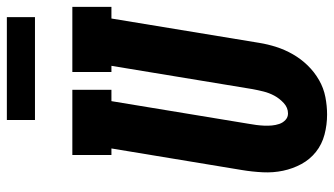

<svg xmlns="http://www.w3.org/2000/svg" viewBox="-227 -739 974 560"><g transform="rotate(-90 260.0 -459.0)"><path d="M206 8Q176 8 147.5 0.5Q119 -7 97 -24.5Q75 -42 61.5 -67Q48 -92 42 -120.5Q36 -149 37.5 -179.5Q39 -210 44 -240L107 -621H88V-735H278V-621H245L179 -221Q177 -210 175.5 -198.5Q174 -187 173.5 -175.5Q173 -164 174 -153Q175 -142 178.5 -131.5Q182 -121 190 -113.5Q198 -106 209 -106Q226 -106 239.5 -118.5Q253 -131 261 -146Q269 -161 273 -177Q277 -193 280 -209L348 -621H330V-735H520V-621H486L415 -190Q411 -165 403 -140Q395 -115 381.5 -91.5Q368 -68 349 -48.5Q330 -29 306.5 -15.5Q283 -2 257 3Q231 8 206 8ZM190 -844V-926H490V-844Z"/></g></svg>

Font: Iosevka Slab Heavy Oblique
Style: Regular
Weight: 900
Italic angle: -9°
Monospace: yes
Designer: Belleve Invis
Foundry: Belleve Invis
Version: Version 11.1.1; ttfautohint (v1.8.3)